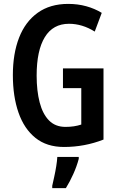

<svg xmlns="http://www.w3.org/2000/svg" viewBox="-20 -744 603 985"><path d="M303 -393H511V-28Q414 10 308 10Q220 10 162 -36.5Q104 -83 75 -166Q46 -249 46 -359Q46 -469 78 -551Q110 -633 173.5 -678.5Q237 -724 330 -724Q379 -724 422.5 -712Q466 -700 502 -678L466 -582Q402 -622 334 -622Q252 -622 210 -553.5Q168 -485 168 -356Q168 -278 183.5 -218.5Q199 -159 231.5 -126Q264 -93 316 -93Q361 -93 397 -105V-292H303ZM384 71Q374 109 356 149Q338 189 318 221H248V209Q252 191 258 164Q264 137 268.5 109Q273 81 274 61H384Z"/></svg>

Font: Noto Sans Thai Looped ExtraCondensed SemiBold
Style: Regular
Weight: 600
Width: 2
Designer: Sasikarn Vongin, Ben Mitchell
Foundry: The Fontpad Ltd
Version: Version 1.001; ttfautohint (v1.8.4.7-5d5b)